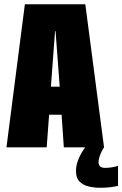

<svg xmlns="http://www.w3.org/2000/svg" viewBox="-20 -696 578 907"><path d="M10.5 0H200.5L212 -154H271L281.5 0H471.5L383 -676H97.5ZM220.5 -286.5 240 -548.5H242.5L262 -286.5ZM453.5 191Q475 191 493 189.2Q511 187.5 523 185Q535 182.5 537.5 182V87Q535.5 88 525.8 90.8Q516 93.5 502.8 95.2Q489.5 97 477 97Q460.5 97 453 89.8Q445.5 82.5 445.5 71Q445.5 60.5 449.2 47.5Q453 34.5 459.5 21Q466 7.5 471.5 0H382.5Q376 8 365.5 25.5Q355 43 347 65.8Q339 88.5 339 112.5Q339 145 355.8 161.8Q372.5 178.5 398.8 184.8Q425 191 453.5 191Z"/></svg>

Font: Anybody ExtraCondensed Black
Style: Regular
Weight: 900
Width: 2
Version: Version 1.113;gftools[0.9.25]